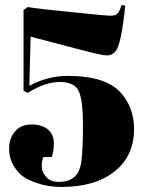

<svg xmlns="http://www.w3.org/2000/svg" viewBox="-20 -729 580 759"><path d="M308 -234C308 -171 306 -124 302 -93C302 -93 302 -93 302 -93C299 -72 294 -56 288 -46C282 -36 273 -28 262 -21C251 -14 234 -10 212 -10C190 -10 173 -17 162 -30C151 -43 145 -56 145 -71C145 -85 147 -97 151 -108C151 -108 184 -108 184 -108C184 -108 184 -108 184 -108C190 -123 193 -142 193 -164C193 -185 185 -203 170 -217C154 -230 132 -237 105 -237C77 -237 55 -228 40 -210C24 -192 16 -169 16 -142C16 -114 23 -90 37 -69C50 -48 68 -31 90 -20C90 -20 90 -20 90 -20C131 0 175 10 223 10C223 10 223 10 223 10C312 10 383 -11 434 -52C485 -93 510 -149 510 -220C510 -220 510 -220 510 -220C510 -276 492 -324 457 -363C457 -363 457 -363 457 -363C438 -384 412 -400 377 -412C342 -423 299 -429 247 -429C195 -429 145 -416 96 -390C96 -390 101 -584 101 -584C101 -584 319 -527 319 -527C319 -527 319 -527 319 -527C362 -516 390 -510 403 -510C416 -510 427 -515 436 -525C436 -525 436 -525 436 -525C452 -544 465 -605 475 -707C475 -707 460 -709 460 -709C460 -709 460 -709 460 -709C456 -694 451 -683 446 -677C440 -670 431 -667 418 -667C405 -667 357 -671 274 -680C191 -688 130 -695 89 -701C89 -701 73 -689 73 -689C73 -689 73 -370 73 -370C73 -370 90 -362 90 -362C90 -362 90 -362 90 -362C136 -391 178 -405 217 -405C256 -405 281 -392 292 -367C303 -342 308 -297 308 -234Z"/></svg>

Font: Abril Fatface Utterance
Style: Regular
Weight: 500
Designer: Veronika Burian, Jos Scaglione
Foundry: TypeTogether
Version: ""